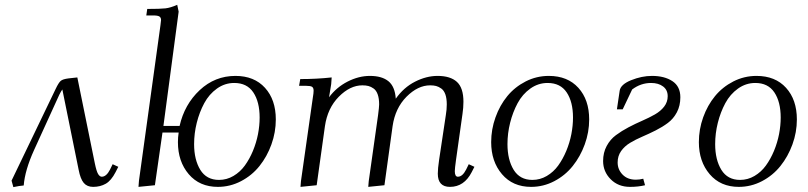

<svg xmlns="http://www.w3.org/2000/svg" viewBox="-20 -766 3342 794"><path d="M27.8 -19 210 -397.9Q222.2 -423.8 231 -431.4Q239.7 -439 264.2 -441.9L299.8 -445.8L372.1 -90.8Q378.9 -57.6 385.7 -46.4Q392.6 -35.2 400.9 -35.2Q419.9 -35.2 435.1 -64.9L445.8 -86.9L469.2 -76.2L458 -54.2Q439.9 -19 417.2 -6.1Q394.5 6.8 365.2 6.8Q340.3 6.8 326.4 -9.5Q312.5 -25.9 305.2 -64L237.8 -396Q233.4 -390.6 225.1 -374L121.1 -146Q83 -62 78.1 1Q60.1 2.4 35.2 7.8Z M552.7 6.8 554.7 -19 643.6 -662.1Q646 -681.6 646 -683.1Q646 -693.4 639.2 -697.8Q632.3 -702.1 614.7 -702.1H585L588.9 -729Q642.1 -729 663.8 -731.4Q685.5 -733.9 712.9 -746.1L718.8 -717.8L655.8 -245.1H722.7Q742.7 -334 805.7 -393.1Q868.7 -452.1 953.6 -452.1Q1031.2 -452.1 1075.9 -402.8Q1120.6 -353.5 1120.6 -272Q1120.6 -219.2 1102.5 -168.9Q1084.5 -118.7 1053.2 -79.6Q1022 -40.5 976.8 -16.8Q931.6 6.8 880.9 6.8Q805.2 6.8 760.5 -45.7Q715.8 -98.1 715.8 -178.2Q715.8 -198.2 718.8 -217.8H651.9L620.6 0ZM782.7 -169.9Q782.7 -105.5 808.3 -63.7Q834 -22 885.7 -22Q917.5 -22 945.3 -38.3Q973.1 -54.7 992.4 -81.3Q1011.7 -107.9 1025.9 -141.8Q1040 -175.8 1046.9 -211.2Q1053.7 -246.6 1053.7 -279.8Q1053.7 -344.7 1027.6 -383.8Q1001.5 -422.9 948.7 -422.9Q909.7 -422.9 877.2 -399.7Q844.7 -376.5 824.7 -339.4Q804.7 -302.2 793.7 -258.3Q782.7 -214.4 782.7 -169.9Z M1216.8 -411.1 1221.7 -439Q1288.6 -439 1351.6 -445.8L1349.6 -418L1340.8 -363.8Q1371.1 -404.8 1417.2 -428.5Q1463.4 -452.1 1509.8 -452.1Q1559.1 -452.1 1586.2 -430.2Q1613.3 -408.2 1616.7 -357.9Q1649.4 -404.3 1696.3 -428.2Q1743.2 -452.1 1789.6 -452.1Q1842.3 -452.1 1869.4 -427.5Q1896.5 -402.8 1896.5 -345.2Q1896.5 -320.3 1892.6 -294.9L1865.7 -104Q1860.8 -68.8 1860.8 -58.1Q1860.8 -35.2 1873.5 -35.2Q1892.6 -35.2 1907.7 -64.9L1918.5 -86.9L1941.9 -76.2L1930.7 -54.2Q1899.4 6.8 1840.8 6.8Q1790.5 6.8 1790.5 -47.9Q1790.5 -68.4 1795.9 -105L1823.7 -290Q1827.6 -313 1827.6 -334Q1827.6 -358.9 1821.8 -375.5Q1815.9 -392.1 1804.9 -399.9Q1793.9 -407.7 1783.4 -410.4Q1772.9 -413.1 1758.8 -413.1Q1708 -413.1 1661.1 -366Q1614.3 -318.8 1603.5 -244.1L1569.8 0L1502.9 6.8L1504.9 -17.1L1543.5 -290Q1547.9 -324.2 1547.9 -334Q1547.9 -358.9 1542 -375.5Q1536.1 -392.1 1525.1 -399.9Q1514.2 -407.7 1503.4 -410.4Q1492.7 -413.1 1478.5 -413.1Q1427.7 -413.1 1381.1 -366Q1334.5 -318.8 1323.7 -244.1L1289.6 0L1222.7 6.8L1224.6 -17.1L1273.9 -363.8Q1276.9 -380.9 1276.9 -391.1Q1276.9 -402.8 1270.5 -407Q1264.2 -411.1 1246.6 -411.1Z M2011.2 -178.2Q2011.2 -231 2029.1 -280.8Q2046.9 -330.6 2077.9 -368.4Q2108.9 -406.2 2153.8 -429.2Q2198.7 -452.1 2249.5 -452.1Q2327.1 -452.1 2371.8 -402.8Q2416.5 -353.5 2416.5 -272Q2416.5 -219.2 2398.2 -168.9Q2379.9 -118.7 2348.6 -79.6Q2317.4 -40.5 2272.2 -16.8Q2227.1 6.8 2176.3 6.8Q2100.6 6.8 2055.9 -45.7Q2011.2 -98.1 2011.2 -178.2ZM2078.6 -169.9Q2078.6 -105.5 2104.2 -63.7Q2129.9 -22 2181.6 -22Q2213.4 -22 2241.2 -38.3Q2269 -54.7 2288.3 -81.3Q2307.6 -107.9 2321.8 -141.8Q2335.9 -175.8 2342.8 -211.2Q2349.6 -246.6 2349.6 -279.8Q2349.6 -344.7 2323.5 -383.8Q2297.4 -422.9 2244.6 -422.9Q2205.6 -422.9 2173.1 -399.7Q2140.6 -376.5 2120.6 -339.4Q2100.6 -302.2 2089.6 -258.3Q2078.6 -214.4 2078.6 -169.9Z M2474.1 -100.1Q2474.1 -134.8 2488.8 -162.1Q2503.4 -189.5 2527.1 -207Q2550.8 -224.6 2579.1 -239.5Q2607.4 -254.4 2636 -266.8Q2664.6 -279.3 2688.2 -292.7Q2711.9 -306.2 2726.6 -325.2Q2741.2 -344.2 2741.2 -368.2Q2741.2 -394 2722.2 -408.4Q2703.1 -422.9 2672.4 -422.9Q2629.9 -422.9 2594.2 -396L2555.2 -314H2531.2L2542.5 -390.1Q2545.9 -416.5 2589.8 -434.3Q2633.8 -452.1 2676.3 -452.1Q2728 -452.1 2760.7 -430.4Q2793.5 -408.7 2793.5 -363.8Q2793.5 -328.6 2779.1 -301.5Q2764.6 -274.4 2741.9 -257.6Q2719.2 -240.7 2691.7 -226.8Q2664.1 -212.9 2636.2 -200.9Q2608.4 -189 2585.7 -175.3Q2563 -161.6 2548.6 -141.4Q2534.2 -121.1 2534.2 -94.2Q2534.2 -64.9 2554.7 -43.9Q2575.2 -22.9 2609.4 -22.9Q2625 -22.9 2640.1 -26.9L2647.5 0Q2619.6 6.8 2585.4 6.8Q2536.6 6.8 2505.4 -24.7Q2474.1 -56.2 2474.1 -100.1Z M2870.1 -178.2Q2870.1 -231 2887.9 -280.8Q2905.8 -330.6 2936.8 -368.4Q2967.8 -406.2 3012.7 -429.2Q3057.6 -452.1 3108.4 -452.1Q3186 -452.1 3230.7 -402.8Q3275.4 -353.5 3275.4 -272Q3275.4 -219.2 3257.1 -168.9Q3238.8 -118.7 3207.5 -79.6Q3176.3 -40.5 3131.1 -16.8Q3085.9 6.8 3035.2 6.8Q2959.5 6.8 2914.8 -45.7Q2870.1 -98.1 2870.1 -178.2ZM2937.5 -169.9Q2937.5 -105.5 2963.1 -63.7Q2988.8 -22 3040.5 -22Q3072.3 -22 3100.1 -38.3Q3127.9 -54.7 3147.2 -81.3Q3166.5 -107.9 3180.7 -141.8Q3194.8 -175.8 3201.7 -211.2Q3208.5 -246.6 3208.5 -279.8Q3208.5 -344.7 3182.4 -383.8Q3156.2 -422.9 3103.5 -422.9Q3064.5 -422.9 3032 -399.7Q2999.5 -376.5 2979.5 -339.4Q2959.5 -302.2 2948.5 -258.3Q2937.5 -214.4 2937.5 -169.9Z"/></svg>

Font: Dihjauti
Style: Italic
Weight: 400
Italic angle: -9°
Designer: T. Christopher White
Version: Version 3.0.0